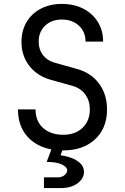

<svg xmlns="http://www.w3.org/2000/svg" viewBox="-20 -760 640 983"><path d="M205 203V148H275Q297 148 310.5 136.5Q324 125 324 112Q324 95 296.5 82Q269 69 219 69L243 5Q164 -10 118 -63.5Q72 -117 72 -200H162Q162 -139 201 -104.5Q240 -70 304 -70Q366 -70 403 -106Q440 -142 440 -200Q440 -244 416.5 -276.5Q393 -309 349 -321L238 -352Q169 -372 129.5 -423.5Q90 -475 90 -545Q90 -603 116 -647Q142 -691 189 -715.5Q236 -740 297 -740Q359 -740 406.5 -715.5Q454 -691 481 -647.5Q508 -604 508 -547H418Q418 -597 384 -628.5Q350 -660 297 -660Q244 -660 211 -628.5Q178 -597 178 -547Q178 -507 199.5 -478.5Q221 -450 260 -439L374 -407Q447 -387 487.5 -331.5Q528 -276 528 -200Q528 -104 467 -47Q406 10 304 10Q301 10 299 10L290 35Q316 38 344 48Q372 58 391 76Q410 94 410 120Q410 154 377 178.5Q344 203 290 203Z"/></svg>

Font: JetBrainsMonoNL NFM
Style: Regular
Weight: 400
Monospace: yes
Designer: Philipp Nurullin, Konstantin Bulenkov
Foundry: JetBrains
Version: Version 2.304; ttfautohint (v1.8.4.7-5d5b);Nerd Fonts 3.3.0